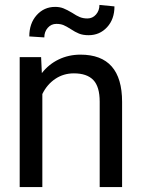

<svg xmlns="http://www.w3.org/2000/svg" viewBox="-20 -760 576 780"><path d="M340 -617Q317 -617 301 -623.5Q285 -630 267 -642Q250 -653 238 -658Q226 -663 209 -663Q188 -663 174 -647Q160 -631 160 -608L99 -612Q99 -665 129 -698.5Q159 -732 204 -732Q223 -732 238 -726Q253 -720 273 -708Q291 -696 304.5 -690.5Q318 -685 335 -685Q356 -685 370 -701Q384 -717 384 -740L445 -734Q445 -682 415 -649.5Q385 -617 340 -617ZM60 -528H147L150 -463Q178 -499 218.5 -518.5Q259 -538 307 -538Q476 -538 476 -346V0H385V-347Q385 -408 359 -435Q333 -462 280 -462Q238 -462 204.5 -439.5Q171 -417 152 -378V0H60Z"/></svg>

Font: Freesentation 5 Medium
Style: Regular
Weight: 500
Designer: glyphs from Roboto by Christian Robertson / Hangul glyphs from Noto Sans CJK(Source Han Sans) by Jang Soo-young and Kang
Foundry: PT&
Version: Version 2.001